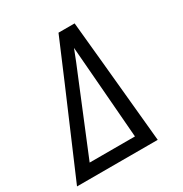

<svg xmlns="http://www.w3.org/2000/svg" viewBox="-171 -863 942 991"><g transform="rotate(-30 300.0 -367.5)"><path d="M3 0 213 -490 317 -735H413L437 -490L484 0ZM391 -74 380 -213 358 -490Q355 -524 352.5 -558Q350 -592 347 -627Q334 -592 320 -558Q306 -524 292 -490L121 -74Z"/></g></svg>

Font: Iosevka SS04 Extended
Style: Italic
Weight: 400
Width: 7
Italic angle: -9°
Monospace: yes
Designer: Belleve Invis
Foundry: Belleve Invis
Version: Version 19.0.0; ttfautohint (v1.8.4)